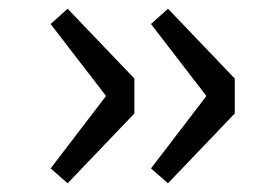

<svg xmlns="http://www.w3.org/2000/svg" viewBox="-20 -472 640 440"><path d="M135 -52 96 -86 223 -252 96 -417 135 -452 288 -292V-212ZM365 -52 326 -86 453 -252 326 -417 365 -452 518 -292V-212Z"/></svg>

Font: Source Code Pro
Style: Regular
Weight: 400
Monospace: yes
Designer: Paul D. Hunt, Teo Tuominen
Foundry: Adobe Systems Incorporated
Version: Version 1.018;hotconv 1.0.116;makeotfexe 2.5.65601